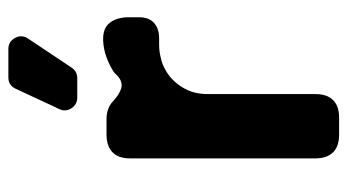

<svg xmlns="http://www.w3.org/2000/svg" viewBox="-202 -611 813 449"><g transform="rotate(-90 204.5 -386.5)"><path d="M173.8 -654.3Q179.7 -666 195.3 -700.2Q210.9 -734.4 221.7 -756.8Q229.5 -773.4 248 -773.4H314.5Q332 -773.4 340.3 -757.8Q348.6 -742.2 338.9 -727.5Q319.3 -698.2 270.5 -625Q261.7 -612.3 246.1 -612.3H201.2Q184.6 -612.3 175.8 -626Q167 -639.6 173.8 -654.3ZM259.8 -526.4Q276.4 -537.1 294.9 -543.9Q313.5 -550.8 334 -551.8Q335.9 -551.8 337.9 -551.8Q363.3 -551.8 375 -537.1Q388.7 -520.5 388.7 -491.2Q388.7 -483.4 388.7 -467.8Q388.7 -443.4 374 -431.6Q360.4 -419.9 334 -420.9Q332 -420.9 329.1 -420.9Q327.1 -420.9 325.2 -420.9Q308.6 -420.9 293.9 -417Q279.3 -414.1 265.6 -406.2Q252.9 -399.4 242.2 -388.7Q232.4 -378.9 224.6 -366.2Q216.8 -353.5 212.9 -338.9Q209 -324.2 209 -307.6Q209 -223.6 209 -55.7Q209 -28.3 195.3 -14.6Q181.6 0 154.3 0Q140.6 0 114.3 0Q86.9 0 73.2 -13.7Q58.6 -28.3 58.6 -55.7Q58.6 -200.2 58.6 -488.3Q58.6 -515.6 72.3 -529.3Q86.9 -543.9 114.3 -543.9Q126 -543.9 150.4 -543.9Q164.1 -543.9 173.8 -540Q184.6 -536.1 191.4 -529.3Q207 -514.6 221.7 -509.8Q237.3 -504.9 252 -518.6Q252 -518.6 252 -518.6Q252 -518.6 254.9 -521.5Q257.8 -524.4 259.8 -526.4Z"/></g></svg>

Font: DeepSea
Style: Bold
Weight: 700
Designer: Stem
Version: Version 3.019;git-0a5106e0b